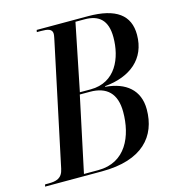

<svg xmlns="http://www.w3.org/2000/svg" viewBox="-134 -803 809 893"><g transform="rotate(-15 271.0 -357.0)"><path d="M-27 0H247C443 0 523 -96 523 -225C523 -318 461 -368 363 -376L364 -379C486 -390 569 -455 569 -572C569 -666 506 -714 371 -714H124L122 -704H142C174 -704 196 -700 196 -676C196 -668 192 -651 190 -641L67 -61C58 -16 29 -10 -8 -10H-24ZM295 -382H243L308 -704H352C421 -704 460 -671 460 -589C460 -490 416 -382 295 -382ZM232 -10H163L240 -372H289C369 -372 414 -331 414 -242C414 -126 365 -10 232 -10Z"/></g></svg>

Font: Noto Serif Display Condensed Medium
Style: Italic
Weight: 500
Width: 3
Italic angle: -12°
Designer: Monotype Design Team
Foundry: Monotype Imaging Inc.
Version: Version 2.009